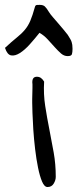

<svg xmlns="http://www.w3.org/2000/svg" viewBox="-68 -751 311 772"><path d="M61.5 -337.9V-352.5Q61.5 -363.3 62 -375Q62.5 -386.7 62.5 -396.5V-412.1Q58.6 -442.4 80.1 -442.4Q89.8 -442.4 96.7 -437.5Q103.5 -432.6 109.4 -422.9Q106.4 -372.1 113.8 -324.7Q121.1 -277.3 130.4 -231Q139.6 -184.6 147.9 -137.7Q156.2 -90.8 156.2 -40Q156.2 -26.4 147.9 -12.7Q139.6 1 123 1Q110.4 1 101.1 -21Q91.8 -43 85 -76.7Q78.1 -110.4 73.2 -151.4Q68.4 -192.4 65.9 -230Q63.5 -267.6 62.5 -297.4Q61.5 -327.1 61.5 -337.9ZM90.8 -619.1Q72.3 -595.7 51.8 -572.8Q31.2 -549.8 11.7 -537.6Q-7.8 -525.4 -23.4 -528.3Q-39.1 -531.2 -47.9 -558.6Q-20.5 -584 -1 -599.6Q18.6 -615.2 31.7 -630.9Q44.9 -646.5 53.7 -667Q62.5 -687.5 72.3 -722.7Q74.2 -730.5 80.1 -731Q85.9 -731.4 91.8 -731.4Q105.5 -731.4 112.3 -725.1Q119.1 -718.8 127.9 -704.1Q133.8 -694.3 144.5 -682.1Q155.3 -669.9 166.5 -656.7Q177.7 -643.6 188 -631.3Q198.2 -619.1 204.1 -611.3Q210.9 -600.6 214.8 -593.8Q218.8 -586.9 220.2 -581.5Q221.7 -576.2 222.7 -570.3Q223.6 -564.5 223.6 -554.7Q223.6 -541 221.2 -533.2Q218.8 -525.4 204.1 -525.4Q189.5 -525.4 177.2 -536.1Q165 -546.9 151.9 -561.5Q138.7 -576.2 124 -592.3Q109.4 -608.4 90.8 -619.1Z"/></svg>

Font: Indie Flower
Style: Regular
Weight: 400
Designer: Kimberly Geswein
Foundry: Kimberly Geswein
Version: Version 1.001 2010